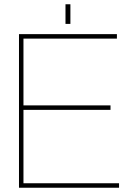

<svg xmlns="http://www.w3.org/2000/svg" viewBox="-20 -880 610 900"><path d="M69 0H538V-21H90V-365H498V-386H90V-699H528V-720H69ZM287 -768H310V-860H287Z"/></svg>

Font: Aspekta 50
Style: Regular
Weight: 50
Designer: Ivo Dolenc
Version: Version 2.000